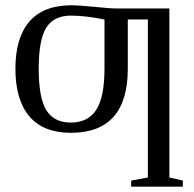

<svg xmlns="http://www.w3.org/2000/svg" viewBox="-20 -491 731 724"><path d="M474.6 212.9V189.9L537.6 178.2V-417.5H461.9V-231.9Q461.9 9.8 247.1 9.8Q143.6 9.8 90.8 -52.2Q38.1 -114.3 38.1 -231.9Q38.1 -348.1 90.8 -409.7Q143.6 -471.2 251 -471.2Q273.9 -471.2 335 -465.3Q396 -459 421.9 -459H618.7V178.2L669.4 189.9V212.9ZM247.1 -28.8Q311.5 -28.8 342.8 -76.7Q374 -124.5 374 -231.9V-417.5Q300.8 -432.1 247.1 -432.1Q183.1 -432.1 154.5 -386.7Q126 -341.3 126 -231.9Q126 -121.1 155 -75Q184.1 -28.8 247.1 -28.8Z"/></svg>

Font: Liberation Serif
Style: Regular
Weight: 400
Designer: Steve Matteson
Foundry: Ascender Corporation
Version: Version 2.1.5